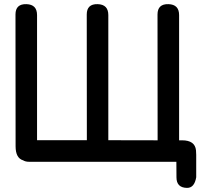

<svg xmlns="http://www.w3.org/2000/svg" viewBox="-20 -770 997 926"><path d="M107.4 -750Q158.7 -748.5 158.7 -697.3V-93.8Q278.8 -93.8 398.9 -93.8Q398.9 -397 398.4 -700.2Q398.4 -751.5 451.2 -750Q502.4 -748.5 502.4 -697.3V-93.8Q621.1 -93.8 740.2 -93.3L739.7 -700.2Q739.7 -751.5 792.5 -750Q843.8 -748.5 843.8 -697.3V-93.3Q850.6 -93.3 857.9 -93.3Q920.4 -93.3 925.3 -44.9Q925.8 -39.1 925.8 -33.7Q926.3 -28.8 926.3 -23.4V85Q917.5 136.7 881.8 136.2Q831.1 135.3 831.1 85.4Q831.1 47.9 830.6 10.3H120.6Q103 10.3 91.8 3.4Q55.2 -7.3 55.2 -64.5L54.7 -700.2Q54.7 -751.5 107.4 -750Z"/></svg>

Font: Comic Relief LRS
Style: Regular
Weight: 400
Designer: Jeff Davis
Foundry: Loudifier
Version: Version 1.0